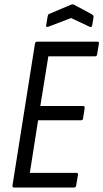

<svg xmlns="http://www.w3.org/2000/svg" viewBox="-20 -842 464 862"><path d="M43 0Q35 0 36 -9L137 -646Q139 -655 146 -655H416Q426 -655 424 -646L416 -598Q415 -589 406 -589H197L161 -366H352Q362 -366 360 -356L353 -311Q352 -302 343 -302H151L114 -66H322Q332 -66 330 -57L322 -9Q321 0 312 0ZM197 -722Q193 -720 189.5 -721.5Q186 -723 187 -727L194 -769Q195 -774 196.5 -776.5Q198 -779 202 -780L299 -821Q306 -824 312 -821L394 -777Q401 -772 400 -764L394 -729Q392 -717 382 -722L299 -761Z"/></svg>

Font: Sofia Sans Condensed
Style: Italic
Weight: 400
Italic angle: -9°
Designer: Botio Nikoltchev, Ani Petrova
Foundry: lettersoup
Version: Version 4.101